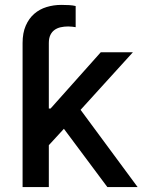

<svg xmlns="http://www.w3.org/2000/svg" viewBox="-20 -757 588 777"><path d="M71.4 -582.7Q71.4 -623.9 84.2 -653.1Q96.9 -682.2 118.4 -701Q139.9 -719.8 168.5 -728.5Q197.1 -737.2 228.3 -737.2Q245 -737.2 260.1 -736.3Q275.2 -735.4 286.2 -732.6V-647Q279.8 -648.1 272 -649Q264.2 -649.9 256 -649.9Q239.7 -649.9 225.5 -646.7Q211.3 -643.5 200.6 -635.8Q190 -628.2 183.8 -615.2Q177.6 -602.3 177.6 -582.7V-317.8H184.7L387.8 -545.5H517.8L306.1 -312.5L536.9 0H414.4L238.6 -235.8L177.6 -169.4V0H71.4Z"/></svg>

Font: Cannonade Med
Style: Regular
Weight: 500
Designer: Rasmus Andersson
Foundry: rsms
Version: Version 3.012;git-f93a4a705